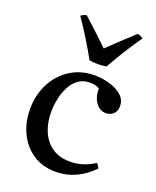

<svg xmlns="http://www.w3.org/2000/svg" viewBox="-142 -835 755 930"><g transform="rotate(20 235.5 -370.0)"><path d="M434 -97Q444 -85 449 -74Q366 12 259 12Q190 12 141 -21Q92 -54 65.5 -109Q39 -164 39 -231Q39 -304 69 -363Q99 -422 153.5 -457Q208 -492 279 -492Q316 -492 354 -481.5Q392 -471 418 -449Q444 -427 444 -393Q444 -366 428 -352Q412 -338 390 -338Q360 -338 339 -365.5Q318 -393 318 -439Q300 -451 270 -451Q234 -451 209.5 -433Q185 -415 169.5 -385Q154 -355 147 -320.5Q140 -286 140 -253Q140 -197 159 -153Q178 -109 215 -83.5Q252 -58 307 -58Q339 -58 369.5 -67Q400 -76 434 -97ZM274 -629Q304 -658 337 -689Q370 -720 405 -752Q412 -751 419.5 -747.5Q427 -744 434 -739Q405 -698 372.5 -646Q340 -594 317 -552Q307 -550 296 -549Q285 -548 273 -548Q261 -548 250 -549Q239 -550 229 -552Q206 -594 174 -646Q142 -698 113 -739Q125 -749 142 -752Q178 -720 211 -689Q244 -658 274 -629Z"/></g></svg>

Font: Tiro Bangla
Style: Regular
Weight: 400
Designer: Bangla: John Hudson & Fiona Ross. Latin: John Hudson.
Foundry: Tiro Typeworks Ltd.
Version: Version 1.60